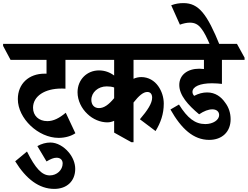

<svg xmlns="http://www.w3.org/2000/svg" viewBox="-82 -909 1597 1238"><path d="M296 -20C339 -20 378 -32 404 -50L342 -182C300 -147 263 -128 223 -128C168 -128 131 -163 131 -214C131 -290 208 -338 314 -338C322 -338 333 -338 340 -337V-523H459V-537L411 -626H-62V-613L-14 -523H218V-434C214 -434 209 -434 205 -434C105 -434 33 -370 33 -270C33 -145 165 -20 296 -20Z M268 309C350 309 403 258 403 180C403 142 387 104 361 73C330 36 286 10 243 10C214 10 186 18 159 33L218 132C245 116 264 108 283 108C308 108 322 123 322 145C322 187 285 222 239 222C188 222 146 176 92 68L16 131C86 245 170 309 268 309Z M610 -120C626 -120 641 -124 654 -130V-54L765 8H779V-248C813 -291 841 -316 868 -316C888 -316 899 -302 899 -279C899 -243 869 -197 820 -140L921 -64C954 -118 974 -174 974 -241C974 -281 961 -322 938 -354C914 -388 876 -412 829 -412C811 -412 794 -408 779 -401V-523H1061V-537L1014 -626H335V-613L383 -523H654V-422C626 -443 593 -455 556 -455C479 -455 418 -396 418 -314C418 -261 444 -209 482 -174C517 -140 565 -120 610 -120ZM507 -265C507 -313 550 -352 606 -352C624 -352 640 -350 654 -345V-276C619 -234 589 -212 556 -212C525 -212 507 -234 507 -265Z M1267 -7C1350 -7 1405 -59 1405 -140C1405 -180 1393 -217 1370 -247C1344 -285 1306 -313 1254 -313C1225 -313 1199 -306 1170 -291C1164 -297 1159 -306 1159 -316C1159 -351 1208 -372 1285 -372C1307 -372 1333 -370 1349 -368V-523H1495V-537L1446 -626H937V-613L985 -523H1233V-464C1222 -465 1212 -466 1203 -466C1127 -466 1074 -426 1074 -361C1074 -295 1130 -232 1202 -172C1233 -193 1262 -204 1287 -204C1315 -204 1331 -189 1331 -167C1331 -135 1291 -109 1242 -109C1176 -109 1127 -147 1072 -235L1017 -203C1087 -79 1165 -7 1267 -7Z M1274 -615H1336C1253 -820 1199 -889 1101 -889C1073 -889 1049 -885 1022 -875L1078 -750C1100 -758 1123 -763 1142 -763C1172 -763 1195 -753 1216 -725C1235 -701 1251 -669 1274 -615Z"/></svg>

Font: Noto Serif Devanagari ExtraCondensed ExtraBold
Style: Regular
Weight: 800
Width: 2
Designer: Universal Thirst, Indian Type Foundry and the Monotype Design Team
Foundry: Monotype Imaging Inc.
Version: Version 2.004